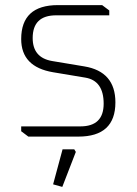

<svg xmlns="http://www.w3.org/2000/svg" viewBox="-20 -535 535 752"><path d="M63 -21V-40H295Q386 -40 386 -129Q386 -219 314 -231L188 -252Q63 -273 63 -382Q63 -515 207 -515H380L408 -494V-475H200Q108 -475 108 -386Q108 -309 184 -296L310 -275Q432 -255 432 -134Q432 0 287 0H91ZM188 187 225 50H271L277 60L224 197Z"/></svg>

Font: Oxanium ExtraLight ExtraLight
Style: Regular
Weight: 250
Version: Version 2.000